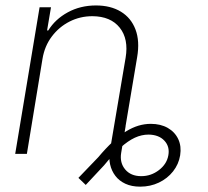

<svg xmlns="http://www.w3.org/2000/svg" viewBox="-20 -573 774 715"><path d="M404.8 -104 447.8 -103 431.2 -3.4Q425.3 33.2 446.3 58.1Q467.3 83 505.9 83Q542.5 83 571.8 60.5Q601.1 38.1 606.9 5.4Q612.8 -27.3 592 -49.3Q571.3 -71.3 533.2 -71.8Q507.3 -71.8 481.9 -60.1Q456.5 -48.3 428.7 -23.2Q400.9 2 367.7 42.5L299.3 115.7L272 89.4L345.7 12.7Q374 -21 399.7 -44.9Q425.3 -68.8 449 -83.5Q472.7 -98.1 495.6 -105Q518.6 -111.8 541.5 -111.8Q578.1 -111.8 604.7 -96.7Q631.3 -81.5 643.8 -54.9Q656.2 -28.3 650.9 5.4Q645.5 38.6 624.5 65.2Q603.5 91.8 571.8 106.9Q540 122.1 502 122.1Q470.2 122.1 447 111.3Q423.8 100.6 409.7 82Q395.5 63.5 390.1 39.6Q384.8 15.6 389.2 -10.3ZM138.2 -353.5 80.1 0H36.6L127.4 -545.9H169.9L155.3 -459.5H159.7Q185.5 -501.5 232.4 -527.1Q279.3 -552.7 337.4 -552.7Q392.1 -552.7 430.2 -529.5Q468.3 -506.3 484.6 -463.1Q501 -419.9 490.7 -359.9L430.2 0H387.2L447.8 -357.9Q459.5 -427.7 425.8 -470Q392.1 -512.2 324.2 -512.7Q278.3 -512.7 239 -492.7Q199.7 -472.7 172.9 -437Q146 -401.4 138.2 -353.5Z"/></svg>

Font: Inter Tight ExtraLight
Style: Italic
Weight: 250
Italic angle: -9.39999°
Designer: Rasmus Andersson
Foundry: rsms
Version: Version 3.004